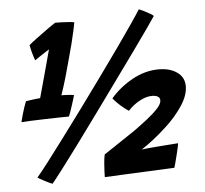

<svg xmlns="http://www.w3.org/2000/svg" viewBox="-50 -713 833 779"><g transform="rotate(-5 367.0 -324.0)"><path d="M200 -341Q206.5 -341 216.2 -340.8Q226 -340.5 235.8 -339.5Q245.5 -338.5 251 -337.5Q250 -332 246.2 -320.5Q242.5 -309 238.2 -295.5Q234 -282 229.8 -270.2Q225.5 -258.5 223 -252.5Q211.5 -252.5 183.8 -252Q156 -251.5 123.8 -250.5Q91.5 -249.5 64.8 -248.5Q38 -247.5 29 -246.5Q31.5 -257.5 36 -273.8Q40.5 -290 45.8 -305.5Q51 -321 54.5 -329.5Q62 -331 73.5 -332.5Q85 -334 96.2 -335.5Q107.5 -337 113 -337Q116 -347 121.2 -366.5Q126.5 -386 133 -409.5Q139.5 -433 146 -457Q152.5 -481 157.8 -500.8Q163 -520.5 166 -531Q162 -528.5 153.8 -523.2Q145.5 -518 136 -511.8Q126.5 -505.5 118.5 -500Q110.5 -494.5 106.5 -491.5Q101 -506 96.2 -523.5Q91.5 -541 89 -555Q98 -563 119.2 -578.8Q140.5 -594.5 163.2 -611Q186 -627.5 200.5 -636.5Q210 -636.5 224.8 -636Q239.5 -635.5 254.5 -634.5Q269.5 -633.5 278 -631.5Q277 -624 272 -601.2Q267 -578.5 258.8 -545.2Q250.5 -512 239 -471.5Q231.5 -442.5 221.5 -408.5Q211.5 -374.5 200 -341ZM543 -661Q549.5 -659 562.2 -652.8Q575 -646.5 587 -639.5Q599 -632.5 601.5 -629Q593.5 -616.5 567.5 -579.5Q541.5 -542.5 503.8 -490Q466 -437.5 422 -376.8Q378 -316 333.2 -254.2Q288.5 -192.5 248.2 -138Q208 -83.5 177.8 -43.8Q147.5 -4 133 13.5Q130 12.5 121.2 8.5Q112.5 4.5 102.2 -0.8Q92 -6 84 -10.8Q76 -15.5 74 -17Q88.5 -33.5 118.5 -72.5Q148.5 -111.5 188.2 -164.8Q228 -218 272.2 -278.2Q316.5 -338.5 360.2 -399Q404 -459.5 441.8 -512.8Q479.5 -566 506.2 -605.2Q533 -644.5 543 -661ZM654.5 -106Q654 -99.5 650.8 -85.2Q647.5 -71 643.5 -54.8Q639.5 -38.5 636 -25.5Q632.5 -12.5 631 -8L346.5 5Q346.5 0.5 347 -16Q347.5 -32.5 349.2 -52.5Q351 -72.5 354 -86.5Q377 -101.5 409.5 -123.5Q442 -145.5 483.5 -173Q512 -193.5 538 -214Q564 -234.5 581 -253Q598 -271.5 598 -285.5Q598 -296.5 589.2 -301.5Q580.5 -306.5 566 -306.5Q548 -306.5 529 -298.5Q510 -290.5 494 -278.5Q478 -266.5 467.5 -254.5Q457.5 -260.5 445 -270.8Q432.5 -281 421.5 -292Q410.5 -303 405 -310.5Q442.5 -354 494.8 -382.8Q547 -411.5 602 -411.5Q648 -411.5 677 -390.8Q706 -370 706 -334Q706 -297 678.2 -255Q650.5 -213 609.5 -175.5Q582 -150 554.5 -128.5Q527 -107 505.5 -93.5Q517 -95 535 -96.8Q553 -98.5 574.2 -100Q595.5 -101.5 616.2 -103.2Q637 -105 654.5 -106Z"/></g></svg>

Font: Grandstander Thin SemiBold
Style: Italic
Weight: 600
Italic angle: -15°
Version: Version 1.200